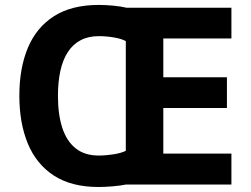

<svg xmlns="http://www.w3.org/2000/svg" viewBox="-20 -745 1013 775"><path d="M378.9 -725.1Q405.3 -725.1 436.8 -722.2Q468.3 -719.2 490.2 -713.9H914.1V-589.8H639.2V-433.1H896V-309.1H639.2V-125H914.1V0H487.8Q466.3 4.4 435.1 7.1Q403.8 9.8 377.9 9.8Q268.6 9.8 197.8 -36.1Q127 -82 92.5 -165Q58.1 -248 58.1 -358.9Q58.1 -469.7 92.5 -552Q127 -634.3 198 -679.7Q269 -725.1 378.9 -725.1ZM378.9 -599.1Q336.4 -599.1 305.2 -582.5Q273.9 -565.9 253.7 -534.7Q233.4 -503.4 223.6 -458.7Q213.9 -414.1 213.9 -357.9Q213.9 -283.2 231.4 -229.2Q249 -175.3 285.4 -146.2Q321.8 -117.2 377.9 -117.2Q407.2 -117.2 438.2 -122.1Q469.2 -127 487.8 -136.2V-579.1Q469.7 -588.9 439 -594Q408.2 -599.1 378.9 -599.1Z"/></svg>

Font: Wonky
Style: Regular
Weight: 400
Designer: Monotype Design Team
Foundry: Monotype Imaging Inc.
Version: Version 3.000